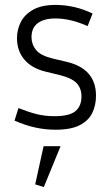

<svg xmlns="http://www.w3.org/2000/svg" viewBox="-20 -517 455 780"><path d="M201 -45Q262 -45 286.5 -65.5Q311 -86 311 -125Q311 -158 291.5 -179Q272 -200 219 -213L165 -226Q108 -240 78.5 -275.5Q49 -311 49 -362Q49 -397 64.5 -427.5Q80 -458 114.5 -477.5Q149 -497 206 -497Q243 -497 281 -488.5Q319 -480 356 -462L336 -411Q266 -442 206 -442Q159 -442 133.5 -423Q108 -404 108 -366Q108 -337 126.5 -314Q145 -291 195 -279L250 -266Q370 -238 370 -128Q370 -90 355 -58.5Q340 -27 304 -8.5Q268 10 206 10Q164 10 123 1Q82 -8 39 -27L55 -78Q95 -62 128.5 -53.5Q162 -45 201 -45ZM158 243 123 232 157 77H226Z"/></svg>

Font: Inria Sans Light
Style: Regular
Weight: 300
Designer: Black Foundry Team
Foundry: Black Foundry
Version: Version 1.2; ttfautohint (v1.8.3)